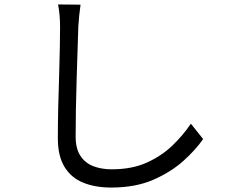

<svg xmlns="http://www.w3.org/2000/svg" viewBox="-20 -797 1040 863"><path d="M241 -777 342 -776Q335 -727 332 -677Q329 -587 324.5 -440.5Q320 -294 320 -183Q320 -129 341.5 -96.5Q363 -64 399.5 -50Q436 -36 482 -36Q573 -36 639.5 -66Q706 -96 754.5 -142.5Q803 -189 838 -241L893 -172Q860 -124 804.5 -74Q749 -24 669 11Q589 46 480 46Q409 46 355 24.5Q301 3 270.5 -46Q240 -95 240 -175Q240 -295 246 -465Q250 -605 250 -677Q250 -731 241 -777Z"/></svg>

Font: Noto Sans CJK KR Regular (TTF)
Style: Regular
Weight: 400
Designer: Ryoko NISHIZUKA 西塚涼子 (kana & ideographs); Paul D. Hunt (Latin, Greek & Cyrillic); Wenlong ZHANG 张文龙 (bopomofo); Sandoll 
Foundry: Adobe Systems Incorporated
Version: Version 1.004;PS 1.004;hotconv 1.0.82;makeotf.lib2.5.63406